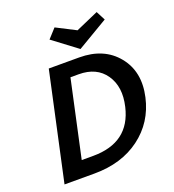

<svg xmlns="http://www.w3.org/2000/svg" viewBox="-153 -987 1000 1105"><g transform="rotate(-20 346.5 -434.5)"><path d="M594 -813 405 -701 256 -813 307 -869 426 -808 565 -869ZM381 -658Q532 -658 613 -558.5Q694 -459 661 -312Q629 -169 515.5 -84.5Q402 0 235 0H52L195 -658ZM533 -300Q560 -415 507.5 -491.5Q455 -568 345 -568H295L193 -98H263Q486 -98 533 -300Z"/></g></svg>

Font: EauTest
Style: Bold Italic
Weight: 700
Italic angle: -12°
Designer: Christian Thalmann (Catharsis Fonts)
Version: Version 0.001;PS 000.001;hotconv 1.0.88;makeotf.lib2.5.64775